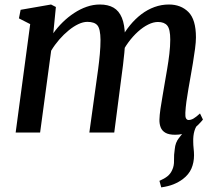

<svg xmlns="http://www.w3.org/2000/svg" viewBox="-20 -588 966 852"><path d="M695.5 243.5 687.5 214.5Q709.5 205 723 194.2Q736.5 183.5 744 166.5Q753 148 752.2 123.5Q751.5 99 755.5 73.5Q758 44.5 774 24.5Q790 4.5 801.5 -10.5L866.5 -49Q849 -28.5 842.8 -7Q836.5 14.5 837.5 42Q837.5 55 839.2 70.8Q841 86.5 841 101Q841 133 829.5 159.8Q818 186.5 791 207Q772 221 749.5 230Q727 239 695.5 243.5ZM228 -557 216.5 -440.5Q235 -466.5 258.5 -489.5Q282 -512.5 309 -530.2Q336 -548 364.8 -558Q393.5 -568 423 -568Q459.5 -568 483.8 -554Q508 -540 520.8 -509.2Q533.5 -478.5 534.5 -428Q535 -422.5 534.8 -416.5Q534.5 -410.5 534.2 -404.5Q534 -398.5 533.5 -391.5L516.5 -414.5Q534 -448 557 -476Q580 -504 607.2 -524.8Q634.5 -545.5 665.5 -556.8Q696.5 -568 729.5 -568Q782.5 -568 816 -534.8Q849.5 -501.5 849.5 -422Q849.5 -402 845.5 -371.5Q841.5 -341 836 -308Q830.5 -275 825.5 -247Q821 -221.5 816 -193Q811 -164.5 807.2 -137Q803.5 -109.5 802.5 -87.5Q801.5 -70 805.5 -62.8Q809.5 -55.5 817 -55.5Q827.5 -55.5 838.8 -62Q850 -68.5 867.5 -84.5L880.5 -57.5Q875.5 -50.5 859.5 -34.2Q843.5 -18 817.5 -4Q791.5 10 757.5 10Q729.5 10 714.2 1.2Q699 -7.5 693 -22.8Q687 -38 687.5 -57.5Q688 -77 692 -104.8Q696 -132.5 701.5 -163Q707 -193.5 711.5 -222Q716 -249 721.8 -282Q727.5 -315 731.5 -349Q735.5 -383 735.5 -412Q735.5 -458.5 722.2 -474.5Q709 -490.5 681 -490.5Q660.5 -490.5 637.8 -479.2Q615 -468 592.2 -447.5Q569.5 -427 549.5 -399.8Q529.5 -372.5 515 -340.5L535 -404.5Q534.5 -381.5 531.8 -353.8Q529 -326 525.8 -298.8Q522.5 -271.5 519 -247L487 0H376.5L407 -220Q411 -248 415.5 -281.2Q420 -314.5 423 -348.2Q426 -382 426 -411Q425.5 -459.5 412.5 -475.2Q399.5 -491 367.5 -491Q349 -491 327.8 -481Q306.5 -471 284.8 -453.2Q263 -435.5 243 -412.5Q223 -389.5 207 -363L158 0H49.5L114 -481L64 -506.5L71.5 -544.5L206.5 -568Z"/></svg>

Font: Merriweather Medium
Style: Italic
Weight: 500
Italic angle: -7.8°
Version: Version 2.101